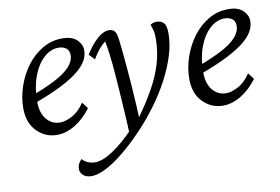

<svg xmlns="http://www.w3.org/2000/svg" viewBox="-71 -543 1287 882"><g transform="rotate(-10 573.0 -102.0)"><path d="M167 7.8Q112.3 7.8 73.2 -31.7Q34.2 -71.3 34.2 -139.6Q34.2 -191.4 51.8 -242.2Q69.3 -293 100.1 -334Q130.9 -375 173.3 -399.9Q215.8 -424.8 265.6 -424.8Q311.5 -424.8 334 -402.8Q356.4 -380.9 356.4 -353.5Q356.4 -325.2 339.4 -299.3Q322.3 -273.4 288.6 -249Q254.9 -224.6 205.1 -200.7Q155.3 -176.8 90.8 -153.3V-192.4Q153.3 -215.8 198.2 -239.3Q243.2 -262.7 267.1 -288.6Q291 -314.5 291 -342.8Q291 -364.3 277.3 -375Q263.7 -385.7 241.2 -385.7Q204.1 -385.7 172.4 -356.4Q140.6 -327.1 121.6 -275.9Q102.5 -224.6 102.5 -158.2Q102.5 -105.5 127.4 -75.7Q152.3 -45.9 190.4 -45.9Q213.9 -45.9 245.6 -62Q277.3 -78.1 304.7 -118.2L327.1 -88.9Q294.9 -44.9 252.4 -18.6Q210 7.8 167 7.8Z M291 221.7Q263.7 221.7 250.5 208.5Q237.3 195.3 237.3 180.7Q237.3 168.9 241.7 158.2Q246.1 147.5 256.8 136.7Q270.5 150.4 285.6 156.2Q300.8 162.1 317.4 162.1Q350.6 162.1 398.4 131.3Q446.3 100.6 504.9 40L542 5.9Q590.8 -61.5 623.5 -119.6Q656.2 -177.7 672.9 -234.4Q689.5 -291 689.5 -350.6Q689.5 -374 685.5 -388.7Q681.6 -403.3 676.8 -416Q683.6 -420.9 691.4 -422.9Q699.2 -424.8 707 -424.8Q726.6 -424.8 738.8 -412.1Q751 -399.4 751 -363.3Q751 -314.5 734.4 -260.7Q717.8 -207 689 -152.3Q660.2 -97.7 622.6 -46.4Q585 4.9 544.9 47.9Q500 95.7 461.4 128.9Q422.9 162.1 391.1 182.6Q359.4 203.1 334 212.4Q308.6 221.7 291 221.7ZM495.1 68.4Q494.1 35.2 491.2 -12.7Q488.3 -60.5 484.9 -114.3Q481.4 -168 477.5 -219.2Q473.6 -270.5 468.3 -312Q462.9 -353.5 458 -377Q425.8 -352.5 397.5 -303.7L373 -330.1Q394.5 -364.3 414.6 -385.3Q434.6 -406.2 451.7 -415.5Q468.8 -424.8 481.4 -424.8Q501 -424.8 509.8 -414.1Q518.6 -403.3 522.5 -372.1Q524.4 -357.4 527.8 -323.7Q531.2 -290 535.2 -245.6Q539.1 -201.2 542.5 -152.8Q545.9 -104.5 548.3 -60.1Q550.8 -15.6 551.8 17.6Z M941.4 7.8Q886.7 7.8 847.7 -31.7Q808.6 -71.3 808.6 -139.6Q808.6 -191.4 826.2 -242.2Q843.8 -293 874.5 -334Q905.3 -375 947.8 -399.9Q990.2 -424.8 1040 -424.8Q1085.9 -424.8 1108.4 -402.8Q1130.9 -380.9 1130.9 -353.5Q1130.9 -325.2 1113.8 -299.3Q1096.7 -273.4 1063 -249Q1029.3 -224.6 979.5 -200.7Q929.7 -176.8 865.2 -153.3V-192.4Q927.7 -215.8 972.7 -239.3Q1017.6 -262.7 1041.5 -288.6Q1065.4 -314.5 1065.4 -342.8Q1065.4 -364.3 1051.8 -375Q1038.1 -385.7 1015.6 -385.7Q978.5 -385.7 946.8 -356.4Q915 -327.1 896 -275.9Q877 -224.6 877 -158.2Q877 -105.5 901.9 -75.7Q926.8 -45.9 964.8 -45.9Q988.3 -45.9 1020 -62Q1051.8 -78.1 1079.1 -118.2L1101.6 -88.9Q1069.3 -44.9 1026.9 -18.6Q984.4 7.8 941.4 7.8Z"/></g></svg>

Font: Crimson Pro ExtraLight Light
Style: Italic
Weight: 300
Italic angle: -12°
Version: Version 1.002